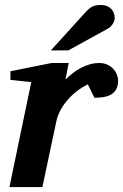

<svg xmlns="http://www.w3.org/2000/svg" viewBox="-20 -754 496 774"><path d="M456.1 -429.2Q456.1 -394.5 434.1 -377.2Q412.1 -359.9 360.8 -359.9L334 -414.1Q310.5 -402.3 289.3 -386Q268.1 -369.6 251.5 -350.1Q234.9 -330.6 223.1 -308.6Q211.4 -286.6 207 -264.2L150.9 0H18.1L106 -422.9L22 -432.1V-466.8L188 -500H256.8L244.1 -433.1Q257.3 -446.8 273.2 -459Q289.1 -471.2 306.6 -480.5Q324.2 -489.7 342.8 -494.9Q361.3 -500 379.9 -500Q399.4 -500 413.8 -492.9Q428.2 -485.8 437.5 -475.3Q446.8 -464.8 451.4 -452.4Q456.1 -439.9 456.1 -429.2ZM442.4 -681.2Q442.4 -676.3 440.4 -670.2Q438.5 -664.1 434.8 -658.2Q431.2 -652.3 426.5 -647.2Q421.9 -642.1 416 -639.2L255.4 -550.8H185.1L322.3 -702.1Q330.6 -711.4 337.6 -717.5Q344.7 -723.6 352.1 -727.3Q359.4 -731 367.2 -732.4Q375 -733.9 385.3 -733.9Q401.4 -733.9 412.4 -729Q423.3 -724.1 429.9 -716.6Q436.5 -709 439.5 -699.5Q442.4 -689.9 442.4 -681.2Z"/></svg>

Font: Charis SIL Viet
Style: Bold Italic
Weight: 700
Italic angle: -11°
Foundry: SIL International
Version: Version 5.000